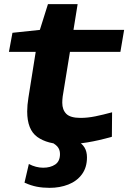

<svg xmlns="http://www.w3.org/2000/svg" viewBox="-20 -685 621 925"><path d="M520 -144 519 -26Q456 -8 401 1Q346 10 293 10Q209 10 160 -25Q111 -60 111 -148Q111 -178 117 -215L152 -435H23L40 -527L172 -541L211 -665H354L334 -541H578L560 -435H317L282 -220Q281 -212 280.5 -204.5Q280 -197 280 -190Q280 -156 299.5 -136.5Q319 -117 368 -117Q402 -117 439 -124.5Q476 -132 520 -144ZM98 195 119 105Q136 114 153.5 118.5Q171 123 188 123Q223 123 246 107.5Q269 92 269 57Q269 35 256 20.5Q243 6 214 -6H351Q399 17 399 73Q399 122 374.5 155Q350 188 309 204Q268 220 219 220Q186 220 157.5 214.5Q129 209 98 195Z"/></svg>

Font: Georama ExtraExtended SemiBold
Style: Italic
Weight: 600
Width: 8
Italic angle: -9°
Designer: Jean-Baptiste Levee
Foundry: Production Type
Version: Version 1.000